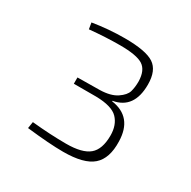

<svg xmlns="http://www.w3.org/2000/svg" viewBox="-106 -885 634 636"><g transform="rotate(30 211.0 -567.0)"><path d="M81 -747 77 -771Q138 -781 199 -781Q280 -781 311 -760.5Q342 -740 342 -686Q342 -594 267 -581V-579Q351 -567 353 -475Q355 -411 322 -382Q289 -353 210 -353Q158 -353 70 -363L74 -388Q146 -381 205 -381Q266 -381 292.5 -403Q319 -425 319 -478Q319 -518 296.5 -541.5Q274 -565 213 -566H128V-590L213 -591Q254 -592 277 -607.5Q300 -623 305 -640Q310 -657 310 -680Q309 -722 285 -737.5Q261 -753 197 -753Q143 -753 81 -747Z"/></g></svg>

Font: Exo 2.0 Extra Light
Style: Regular
Weight: 250
Designer: Natanael Gama
Version: Version 1.001;PS 001.001;hotconv 1.0.70;makeotf.lib2.5.58329